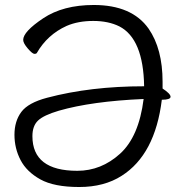

<svg xmlns="http://www.w3.org/2000/svg" viewBox="-20 -732 743 770"><path d="M632 -377Q664 -356 664 -344Q664 -332 629 -332Q602 -112 468 -27Q398 18 297.5 18Q197 18 142 -12.5Q87 -43 62.5 -90Q38 -137 38 -191.5Q38 -246 65.5 -283Q93 -320 169 -340Q343 -386 558 -386Q555 -576 459 -626Q415 -648 354 -648Q293 -648 247 -628Q170 -593 128 -520Q126 -516 118 -516Q110 -516 91.5 -537.5Q73 -559 73 -572Q73 -605 153 -658.5Q233 -712 356 -712Q509 -712 576 -617Q632 -536 632 -404ZM110 -186Q110 -47 290 -47Q386 -47 461.5 -115.5Q537 -184 556 -335Q348 -326 216 -288Q155 -270 132.5 -248.5Q110 -227 110 -186Z"/></svg>

Font: LXGW WenKai
Style: Regular
Weight: 400
Designer: LXGW / Fontworks Inc.
Foundry: LXGW / Fontworks Inc.
Version: Version 1.520; June 14, 2025